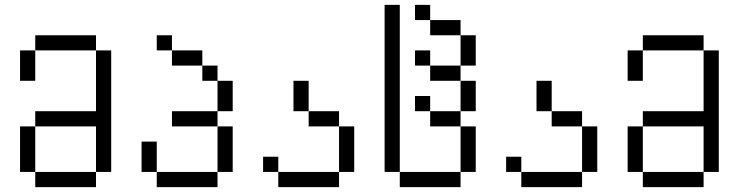

<svg xmlns="http://www.w3.org/2000/svg" viewBox="-20 -770 3040 790"><path d="M125 -62.5V0H375V-62.5ZM125 -62.5V-250H62.5V-62.5ZM375 -62.5H437.5Q437.5 -62.5 437.5 -562.5H375Q375 -562.5 375 -312.5H125V-250H375ZM62.5 -562.5Q62.5 -562.5 62.5 -437.5H125Q125 -437.5 125 -562.5ZM125 -562.5H375V-625H125Z M625 -62.5V0H875V-62.5ZM625 -62.5Q625 -62.5 625 -187.5H562.5Q562.5 -187.5 562.5 -62.5ZM875 -62.5H937.5V-250H875ZM875 -250V-312.5H687.5V-250ZM875 -312.5H937.5Q937.5 -312.5 937.5 -437.5H875Q875 -437.5 875 -312.5ZM875 -437.5V-500H812.5V-437.5ZM812.5 -500V-562.5H687.5V-500ZM687.5 -562.5V-625H625V-562.5Z M1125 -62.5V0H1375V-62.5ZM1125 -62.5V-125H1062.5V-62.5ZM1375 -62.5H1437.5V-250H1375ZM1375 -250V-312.5H1250V-250ZM1250 -312.5Q1250 -312.5 1250 -437.5H1187.5Q1187.5 -437.5 1187.5 -312.5Z M1625 -62.5V0H1875V-62.5ZM1625 -62.5V-750H1562.5V-62.5ZM1875 -62.5H1937.5V-250H1875ZM1875 -250V-312.5H1750V-250ZM1750 -312.5V-375H1687.5V-312.5ZM1875 -312.5H1937.5Q1937.5 -312.5 1937.5 -437.5H1875Q1875 -437.5 1875 -312.5ZM1875 -437.5V-500H1750V-437.5ZM1750 -500V-562.5H1687.5V-500ZM1875 -500H1937.5Q1937.5 -500 1937.5 -625H1875Q1875 -625 1875 -500ZM1875 -625V-687.5H1750V-625ZM1750 -687.5V-750H1687.5V-687.5Z M2125 -62.5V0H2375V-62.5ZM2125 -62.5V-125H2062.5V-62.5ZM2375 -62.5H2437.5V-250H2375ZM2375 -250V-312.5H2250V-250ZM2250 -312.5Q2250 -312.5 2250 -437.5H2187.5Q2187.5 -437.5 2187.5 -312.5Z M2625 -62.5V0H2875V-62.5ZM2625 -62.5V-250H2562.5V-62.5ZM2875 -62.5H2937.5Q2937.5 -62.5 2937.5 -562.5H2875Q2875 -562.5 2875 -312.5H2625V-250H2875ZM2562.5 -562.5Q2562.5 -562.5 2562.5 -437.5H2625Q2625 -437.5 2625 -562.5ZM2625 -562.5H2875V-625H2625Z"/></svg>

Font: BFUnifontExMono
Style: Regular
Weight: 500
Version: Version 15.0.06